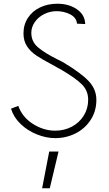

<svg xmlns="http://www.w3.org/2000/svg" viewBox="-20 -720 587 1030"><path d="M39 -137 78 -152Q100 -91 157 -55Q214 -19 276 -19Q325 -19 365.5 -40.5Q406 -62 429.5 -100Q453 -138 453 -185Q453 -233 420 -266.5Q387 -300 312 -344L260 -373Q205 -402 174.5 -422.5Q144 -443 125 -471.5Q106 -500 106 -541Q106 -588 130 -624.5Q154 -661 195.5 -680.5Q237 -700 287 -700Q350 -700 393 -670Q436 -640 437 -591L393 -593Q390 -626 356.5 -643Q323 -660 284 -660Q248 -660 217 -644.5Q186 -629 167 -602Q148 -575 148 -544Q148 -496 184.5 -465.5Q221 -435 285 -403Q311 -391 325 -382Q415 -328 456 -284.5Q497 -241 497 -184Q497 -124 466.5 -77Q436 -30 385.5 -4.5Q335 21 276 21Q228 21 178 1Q128 -19 90.5 -55Q53 -91 39 -137ZM244 93H294L247 290H206Z"/></svg>

Font: Bellota Text Light
Style: Regular
Weight: 300
Designer: Kemie Guaida
Foundry: Kemie Guaida
Version: Version 4.001